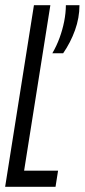

<svg xmlns="http://www.w3.org/2000/svg" viewBox="-28 -720 326 740"><path d="M-8.2 0 102.8 -700H166.1L64.9 -62.1H195.8L186 0ZM173.7 -514.7Q190.2 -543 201.7 -574.4Q213.1 -605.7 219.4 -637.7Q225.7 -669.8 225.9 -700H278.3Q278.2 -651.1 261.1 -603.6Q244 -556.2 215.4 -514.7Z"/></svg>

Font: Georama ExtraCondensed Thin
Style: Italic
Weight: 100
Width: 2
Italic angle: -9°
Designer: Jean-Baptiste Levee
Foundry: Production Type
Version: Version 1.001